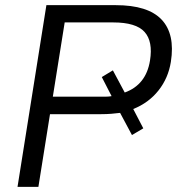

<svg xmlns="http://www.w3.org/2000/svg" viewBox="-20 -725 691 745"><path d="M48 0 160 -705H429Q554 -705 607 -649Q660 -593 643 -485Q633 -422 595 -374Q557 -326 497 -302L536 -227L492 -201L446 -287Q430 -285 412 -283.5Q394 -282 373 -282H174L129 0ZM185 -350H374Q382 -350 392.5 -350Q403 -350 413 -352L375 -426L418 -452L464 -366Q547 -396 562 -490Q574 -564 541 -601Q508 -638 419 -638H231Z"/></svg>

Font: Mulish
Style: Italic
Weight: 400
Italic angle: -9°
Designer: Vernon Adams
Foundry: Vernon Adams
Version: Version 3.603; ttfautohint (v1.8.3)